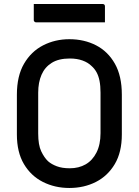

<svg xmlns="http://www.w3.org/2000/svg" viewBox="-20 -915 690 955"><path d="M325 -720Q399 -720 458 -689.5Q517 -659 551.5 -598Q586 -537 586 -444V-246Q586 -158 551 -99Q516 -40 457 -10Q398 20 325 20Q253 20 193.5 -10Q134 -40 99 -99Q64 -158 64 -246V-444Q64 -537 99.5 -598Q135 -659 194.5 -689.5Q254 -720 325 -720ZM170 -251Q170 -194 185 -162.5Q200 -131 219 -113Q236 -98 262.5 -88Q289 -78 327 -78Q372 -78 406 -97.5Q440 -117 460 -156.5Q480 -196 480 -253V-454Q480 -488 475 -513Q470 -538 460 -556Q450 -574 435 -587Q418 -604 390.5 -614Q363 -624 327 -624Q272 -624 237.5 -602.5Q203 -581 186.5 -543Q170 -505 170 -454ZM148 -895H491Q496 -895 499 -892Q502 -889 502 -884Q502 -864 502 -844.5Q502 -825 502 -804H159Q156 -804 153.5 -805.5Q151 -807 149.5 -809.5Q148 -812 148 -815Q148 -836 148 -855.5Q148 -875 148 -895Z"/></svg>

Font: Recursive Medium
Style: Regular
Weight: 500
Version: Version 1.085